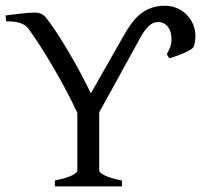

<svg xmlns="http://www.w3.org/2000/svg" viewBox="-20 -665 717 685"><path d="M175.8 0V-21Q220.2 -30.3 238 -39.8Q255.9 -49.3 255.9 -56.2V-262.2Q237.8 -301.8 214.8 -344.7Q191.9 -387.7 168 -428.2Q144 -468.8 121.6 -503.7Q99.1 -538.6 82 -562Q77.6 -567.4 72 -572.3Q66.4 -577.1 57.6 -580.8Q48.8 -584.5 35.6 -586.7Q22.5 -588.9 2 -588.9L0 -609.9Q28.8 -613.8 57.6 -616.9Q86.4 -620.1 106.9 -620.1Q129.4 -620.1 145 -601.1Q163.1 -577.6 184.1 -545.7Q205.1 -513.7 226.1 -478Q247.1 -442.4 267.1 -404.8Q287.1 -367.2 304.2 -332L420.9 -537.1Q433.6 -559.6 447.5 -579.1Q461.4 -598.6 478.8 -613.3Q496.1 -627.9 518.1 -636.2Q540 -644.5 569.3 -644.5Q592.3 -644.5 612.1 -635.7Q631.8 -627 646.2 -612.3Q660.6 -597.7 668.9 -578.4Q677.2 -559.1 677.2 -537.6Q677.2 -527.8 675.5 -516.6Q673.8 -505.4 671.4 -499.5Q668.9 -493.2 657.7 -486.6Q646.5 -480 632.6 -474.1Q618.7 -468.3 605 -463.6Q591.3 -459 584 -457L575.2 -471.2Q582 -484.4 586.9 -496.3Q591.8 -508.3 591.8 -525.9Q591.8 -538.1 588.9 -549.1Q585.9 -560.1 579.8 -568.4Q573.7 -576.7 564.7 -581.5Q555.7 -586.4 543.5 -586.4Q524.9 -586.4 509.5 -570.8Q494.1 -555.2 482.9 -534.7L334 -264.2V-56.2Q334 -53.2 338.1 -49.1Q342.3 -44.9 351.8 -40Q361.3 -35.2 376.7 -30.3Q392.1 -25.4 415 -21V0Z"/></svg>

Font: Noto Serif Devanagari
Style: Bold
Weight: 700
Designer: Monotype Design Team
Foundry: Monotype Imaging Inc.
Version: Version 1.01